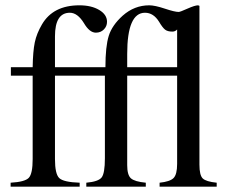

<svg xmlns="http://www.w3.org/2000/svg" viewBox="-20 -703 870 723"><path d="M796 0H581V-15Q620 -19 633.5 -32.5Q647 -46 647 -86V-418H459V-81Q459 -44 473 -31.5Q487 -19 529 -15V0H305V-15Q350 -19 362.5 -34.5Q375 -50 375 -107V-418H187V-104Q187 -48 203 -32.5Q219 -17 280 -15V0H20V-15Q74 -18 88.5 -33.5Q103 -49 103 -104V-418H21V-450H103Q104 -510 111 -543.5Q118 -577 138 -611Q180 -683 279 -683Q324 -683 353.5 -665.5Q383 -648 383 -621Q383 -604 371 -592Q359 -580 341 -580Q317 -580 296 -616Q272 -655 243 -655Q187 -655 187 -566V-450H377Q377 -528 389.5 -568Q402 -608 442 -644Q486 -683 542 -683Q563 -683 600.5 -670.5Q638 -658 653 -658Q658 -658 686 -670.5Q714 -683 726 -683L731 -681V-83Q731 -43 743.5 -31Q756 -19 796 -15ZM647 -450V-592Q640 -584 629 -584Q611 -584 601.5 -591.5Q592 -599 579 -621Q558 -655 526 -655Q459 -655 459 -500V-450Z"/></svg>

Font: STIX Math
Style: Regular
Weight: 400
Designer: MicroPress Inc., with final additions and corrections provided by Coen Hoffman, Elsevier (retired)
Version: Version 1.1.1